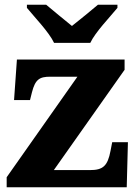

<svg xmlns="http://www.w3.org/2000/svg" viewBox="-20 -786 576 806"><path d="M207 -606H359C380 -651 442 -715 473 -753V-766H391C367 -745 312 -701 282 -677C252 -701 199 -745 174 -766H93V-753C124 -715 186 -651 207 -606ZM8 0H512L517 -189H451L444 -153C432 -89 412 -72 358 -72H206L503 -493V-536H51L39 -366H106L114 -398C128 -453 146 -464 191 -464H305L8 -42Z"/></svg>

Font: Noto Serif Gurmukhi ExtraBold
Style: Regular
Weight: 800
Designer: Vaibhav Singh and the Monotype Design Team
Foundry: Monotype Imaging Inc.
Version: Version 2.004